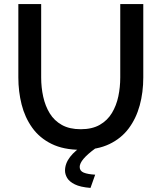

<svg xmlns="http://www.w3.org/2000/svg" viewBox="-20 -730 792 942"><path d="M376 5Q292 5 233 -24Q174 -53 138 -103.5Q102 -154 86 -217.5Q70 -281 70 -350V-710H182V-350Q182 -301 192 -255.5Q202 -210 224 -174Q246 -138 283.5 -117Q321 -96 376 -96Q432 -96 469.5 -117.5Q507 -139 529 -175.5Q551 -212 560.5 -257Q570 -302 570 -350V-710H683V-350Q683 -277 665.5 -213Q648 -149 611.5 -100Q575 -51 516.5 -23Q458 5 376 5ZM299 107Q299 38 397 -22H429L448 -2Q371 54 371 89Q371 109 391 117Q411 125 447 127L424 192Q374 188 347 174.5Q320 161 309.5 143Q299 125 299 107Z"/></svg>

Font: Raleway SemiBold
Style: Regular
Weight: 600
Designer: Matt McInerney, Pablo Impallari, Rodrigo Fuenzalida
Foundry: Matt McInerney, Pablo Impallari, Rodrigo Fuenzalida
Version: Version 4.026